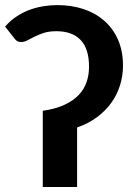

<svg xmlns="http://www.w3.org/2000/svg" viewBox="-34 -752 541 772"><path d="M460.5 -488Q460.5 -447 448.5 -408.8Q436.5 -370.5 413.2 -338.2Q390 -306 355.5 -280.5Q321 -255 276 -239.5V0H138V-306.5Q189.5 -314 225 -330.5Q260.5 -347 282.5 -370.2Q304.5 -393.5 314.2 -422.2Q324 -451 324 -483.5Q324 -556 290.2 -591.2Q256.5 -626.5 193 -626.5Q163.5 -626.5 142.5 -619.8Q121.5 -613 105.2 -604.8Q89 -596.5 76.2 -589.8Q63.5 -583 51 -583Q35 -583 26 -595L-13.5 -645Q8.5 -670.5 34.8 -687.2Q61 -704 88.8 -713.8Q116.5 -723.5 144.2 -727.5Q172 -731.5 197 -731.5Q253 -731.5 301 -715.8Q349 -700 384.5 -669.2Q420 -638.5 440.2 -593Q460.5 -547.5 460.5 -488Z"/></svg>

Font: Lato Heavy
Style: Regular
Weight: 800
Designer: Lukasz Dziedzic
Foundry: tyPoland Lukasz Dziedzic
Version: Version 2.007; 2014-02-27